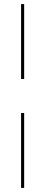

<svg xmlns="http://www.w3.org/2000/svg" viewBox="-20 -750 221 938"><path d="M98 -364H83V-730H98ZM98 168H83V-198H98Z"/></svg>

Font: Work Sans Thin
Style: Regular
Weight: 260
Designer: Wei Huang
Foundry: Wei Huang
Version: Version 1.500